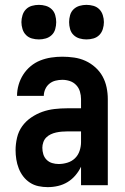

<svg xmlns="http://www.w3.org/2000/svg" viewBox="-20 -761 515 789"><path d="M176 8Q157 8 138 4Q119 0 103 -10.5Q87 -21 75.5 -36Q64 -51 57 -69Q50 -87 47 -106Q44 -125 44 -144Q44 -169 50 -195Q56 -221 71 -242Q86 -263 108 -278Q130 -293 154 -301.5Q178 -310 204 -313Q230 -316 256 -316H313V-354Q313 -369 308.5 -384.5Q304 -400 293 -411.5Q282 -423 267 -428Q252 -433 236 -433Q222 -433 208 -429.5Q194 -426 183 -417Q172 -408 166 -394.5Q160 -381 160 -367H50Q50 -390 56.5 -412.5Q63 -435 75.5 -454.5Q88 -474 106 -489Q124 -504 145.5 -512.5Q167 -521 190 -524.5Q213 -528 236 -528Q260 -528 284.5 -524.5Q309 -521 331 -511Q353 -501 371.5 -484.5Q390 -468 401.5 -447Q413 -426 418 -402Q423 -378 423 -354V0H313V-76Q304 -57 290 -40.5Q276 -24 258 -13Q240 -2 219 3Q198 8 176 8ZM221 -87Q239 -87 257 -92.5Q275 -98 288 -110.5Q301 -123 307 -141Q313 -159 313 -177V-221H256Q245 -221 233.5 -220Q222 -219 210.5 -216.5Q199 -214 188.5 -209Q178 -204 170 -196Q162 -188 158 -176.5Q154 -165 154 -154Q154 -140 158 -127Q162 -114 171.5 -104.5Q181 -95 194 -91Q207 -87 221 -87ZM335 -599Q321 -599 307 -603Q293 -607 282.5 -617Q272 -627 268 -641.5Q264 -656 264 -670Q264 -684 268 -698.5Q272 -713 282.5 -723Q293 -733 307 -737Q321 -741 335 -741Q350 -741 364 -737Q378 -733 388 -723Q398 -713 402.5 -698.5Q407 -684 407 -670Q407 -656 402.5 -641.5Q398 -627 388 -617Q378 -607 364 -603Q350 -599 335 -599ZM140 -599Q125 -599 111 -603Q97 -607 87 -617Q77 -627 72.5 -641.5Q68 -656 68 -670Q68 -684 72.5 -698.5Q77 -713 87 -723Q97 -733 111 -737Q125 -741 140 -741Q154 -741 168 -737Q182 -733 192.5 -723Q203 -713 207 -698.5Q211 -684 211 -670Q211 -656 207 -641.5Q203 -627 192.5 -617Q182 -607 168 -603Q154 -599 140 -599Z"/></svg>

Font: Iosevka QP
Style: Bold
Weight: 700
Designer: Belleve Invis
Foundry: Belleve Invis
Version: Version 20.0.0; ttfautohint (v1.8.4)